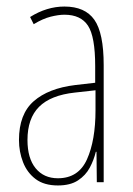

<svg xmlns="http://www.w3.org/2000/svg" viewBox="-20 -557 406 587"><path d="M177 -537Q240 -537 268.5 -496.5Q297 -456 297 -358V0H276L275 -93H273Q267 -68 254.5 -44.5Q242 -21 218.5 -5.5Q195 10 157 10Q115 10 89 -9.5Q63 -29 50.5 -61Q38 -93 38 -129Q38 -208 83 -247.5Q128 -287 210 -297L271 -304V-355Q271 -445 249 -478.5Q227 -512 177 -512Q159 -512 135 -506Q111 -500 83 -483L72 -505Q123 -537 177 -537ZM209 -274Q135 -266 99.5 -230.5Q64 -195 64 -129Q64 -73 89 -42.5Q114 -12 157 -12Q220 -12 246 -70Q272 -128 272 -220V-281Z"/></svg>

Font: Noto Sans Gujarati UI ExtraCondensed Thin
Style: Regular
Weight: 100
Width: 2
Designer: Jelle Bosma - Monotype Design Team, Universal Thirst
Foundry: Monotype Imaging Inc.
Version: Version 2.106; ttfautohint (v1.8.4.7-5d5b)